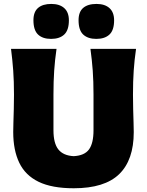

<svg xmlns="http://www.w3.org/2000/svg" viewBox="-20 -968 767 1002"><path d="M365 14.5Q251 14.5 181.5 -19.2Q112 -53 80.5 -118.8Q49 -184.5 49 -279Q49 -297.5 50 -329.2Q51 -361 52 -399Q53 -437 53 -474Q53 -544.5 49 -599.5Q45 -654.5 37.5 -713H275Q266.5 -654.5 262.8 -599.5Q259 -544.5 259 -474V-288Q259 -220.5 284.5 -188.2Q310 -156 364.5 -153Q421 -156 444.5 -188.2Q468 -220.5 468 -288.5V-474Q468 -544.5 464 -599.5Q460 -654.5 452 -713H690Q681.5 -654.5 677.8 -599.5Q674 -544.5 674 -474Q674 -437 675 -398.2Q676 -359.5 677 -327.5Q678 -295.5 678 -278.5Q678 -133 602 -59.2Q526 14.5 365 14.5ZM482.5 -765Q438.5 -765 414.2 -787.8Q390 -810.5 390 -862.5Q390 -906 414.2 -926.8Q438.5 -947.5 483.5 -947.5Q527 -947.5 551.2 -925.8Q575.5 -904 575.5 -862Q575.5 -810.5 551.2 -787.8Q527 -765 482.5 -765ZM246.5 -765Q202.5 -765 178.5 -787.8Q154.5 -810.5 154.5 -862.5Q154.5 -906 178.8 -926.8Q203 -947.5 247.5 -947.5Q291 -947.5 315.2 -925.8Q339.5 -904 339.5 -862Q339.5 -810.5 315.2 -787.8Q291 -765 246.5 -765Z"/></svg>

Font: Commissioner Flair ExtraBold
Style: Regular
Weight: 800
Designer: Kostas Bartsokas
Foundry: Kostas Bartsokas
Version: Version 1.000; ttfautohint (v1.8.3)